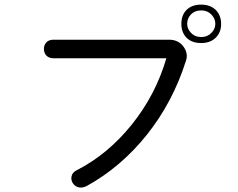

<svg xmlns="http://www.w3.org/2000/svg" viewBox="-20 -860 1040 839"><path d="M213.9 -686.5Q193.4 -686.5 182.6 -674.8Q171.9 -663.1 171.9 -646.5Q171.9 -629.9 181.6 -618.2Q193.4 -605.5 212.9 -605.5H707Q660.2 -445.3 555.7 -315.4Q451.2 -185.5 315.4 -116.2Q296.9 -107.4 293 -90.8Q289.1 -76.2 296.9 -61.5Q305.7 -46.9 321.3 -42Q338.9 -37.1 358.4 -46.9Q507.8 -128.9 622.1 -271.5Q735.4 -414.1 792 -592.8Q803.7 -624 783.2 -654.3Q760.7 -686.5 718.8 -686.5ZM859.4 -839.8Q816.4 -839.8 793 -814.5Q772.5 -792 772.5 -754.9Q772.5 -720.7 793 -697.3Q816.4 -671.9 859.4 -671.9Q900.4 -671.9 924.8 -697.3Q946.3 -720.7 946.3 -754.9Q946.3 -791 924.8 -814.5Q900.4 -839.8 859.4 -839.8ZM859.4 -814.5Q886.7 -814.5 904.3 -795.9Q920.9 -778.3 920.9 -755.9Q920.9 -734.4 904.3 -716.8Q886.7 -698.2 859.4 -698.2Q831.1 -698.2 813.5 -717.8Q797.9 -734.4 797.9 -755.9Q797.9 -779.3 813.5 -795.9Q831.1 -814.5 859.4 -814.5Z"/></svg>

Font: Gungsuh
Style: Regular
Weight: 400
Version: Version 2.21